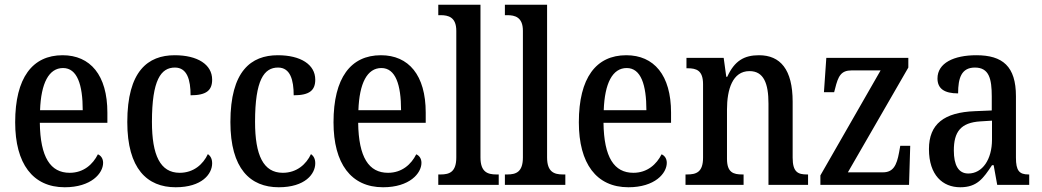

<svg xmlns="http://www.w3.org/2000/svg" viewBox="-20 -780 4395 810"><path d="M253 10C365 10 415 -49 415 -93C415 -112 405 -124 393 -129C372 -87 333 -51 274 -51C193 -51 150 -116 148 -262H433V-305C433 -463 361 -547 244 -547C117 -547 44 -452 44 -264C44 -90 118 10 253 10ZM329 -315H149C153 -429 186 -493 246 -493C306 -493 329 -422 329 -315Z M721 10C832 10 875 -46 875 -91C875 -110 868 -122 857 -130C837 -87 797 -51 738 -51C656 -51 621 -125 621 -266C621 -443 659 -495 718 -495C770 -495 784 -442 784 -378C851 -378 875 -399 875 -444C875 -508 813 -547 717 -547C604 -547 517 -480 517 -265C517 -68 601 10 721 10Z M1156 10C1267 10 1310 -46 1310 -91C1310 -110 1303 -122 1292 -130C1272 -87 1232 -51 1173 -51C1091 -51 1056 -125 1056 -266C1056 -443 1094 -495 1153 -495C1205 -495 1219 -442 1219 -378C1286 -378 1310 -399 1310 -444C1310 -508 1248 -547 1152 -547C1039 -547 952 -480 952 -265C952 -68 1036 10 1156 10Z M1596 10C1708 10 1758 -49 1758 -93C1758 -112 1748 -124 1736 -129C1715 -87 1676 -51 1617 -51C1536 -51 1493 -116 1491 -262H1776V-305C1776 -463 1704 -547 1587 -547C1460 -547 1387 -452 1387 -264C1387 -90 1461 10 1596 10ZM1672 -315H1492C1496 -429 1529 -493 1589 -493C1649 -493 1672 -422 1672 -315Z M1829 0H2084V-44H2074C2036 -44 2007 -55 2007 -116V-760H1829V-716H1839C1871 -716 1905 -708 1905 -650V-116C1905 -55 1877 -44 1839 -44H1829Z M2110 0H2365V-44H2355C2317 -44 2288 -55 2288 -116V-760H2110V-716H2120C2152 -716 2186 -708 2186 -650V-116C2186 -55 2158 -44 2120 -44H2110Z M2631 10C2743 10 2793 -49 2793 -93C2793 -112 2783 -124 2771 -129C2750 -87 2711 -51 2652 -51C2571 -51 2528 -116 2526 -262H2811V-305C2811 -463 2739 -547 2622 -547C2495 -547 2422 -452 2422 -264C2422 -90 2496 10 2631 10ZM2707 -315H2527C2531 -429 2564 -493 2624 -493C2684 -493 2707 -422 2707 -315Z M2872 0H3117V-44H3112C3074 -44 3047 -52 3047 -110V-318C3047 -402 3070 -480 3142 -480C3202 -480 3222 -428 3222 -343V0H3389V-44H3385C3347 -44 3324 -53 3324 -115V-351C3324 -487 3272 -547 3182 -547C3120 -547 3079 -524 3048 -456H3044L3033 -536H2876V-492H2881C2918 -492 2946 -483 2946 -425V-115C2946 -53 2917 -44 2878 -44H2872Z M3441 0H3815L3820 -165H3778L3773 -137C3763 -82 3748 -53 3705 -53H3557L3812 -495V-536H3466L3456 -391H3499L3503 -406C3516 -459 3528 -483 3573 -483H3695L3441 -40Z M4031 10C4102 10 4128 -27 4165 -83H4172L4187 0H4322V-44H4319C4280 -44 4266 -60 4266 -115V-374C4266 -500 4210 -547 4099 -547C4004 -547 3935 -514 3935 -449C3935 -406 3964 -386 4022 -386C4022 -451 4036 -495 4093 -495C4153 -495 4164 -447 4164 -373V-314L4093 -311C3963 -306 3899 -257 3899 -151C3899 -41 3957 10 4031 10ZM4065 -48C4023 -48 4004 -84 4004 -145C4004 -223 4032 -263 4117 -268L4165 -271V-191C4165 -108 4125 -48 4065 -48Z"/></svg>

Font: Noto Serif Thai Condensed Medium
Style: Regular
Weight: 500
Width: 3
Designer: Monotype Design Team
Foundry: Monotype Imaging Inc.
Version: Version 2.002